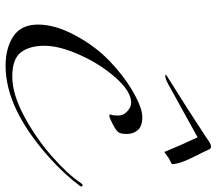

<svg xmlns="http://www.w3.org/2000/svg" viewBox="-64 -690 776 688"><g transform="rotate(90 324.0 -346.0)"><path d="M636 -248Q640 -254 644 -254Q648 -254 648 -251Q648 -248 646 -244Q603 -187 546 -136Q370 22 216 22Q152 22 110 -6Q68 -34 68 -94Q68 -156 107 -228Q145 -299 198.5 -350.5Q252 -402 309.5 -435Q367 -468 399.5 -468Q432 -468 446 -452Q460 -436 460 -413.5Q460 -391 454 -382.5Q448 -374 425 -362Q402 -350 396 -350Q390 -350 390 -352Q390 -354 391 -356Q394 -364 394 -382Q394 -400 379 -414Q364 -428 348 -428Q308 -428 259 -373Q210 -318 177 -244.5Q144 -171 144 -117.5Q144 -64 167.5 -33Q191 -2 254 -2Q317 -2 395.5 -44Q474 -86 539.5 -143.5Q605 -201 636 -248ZM474 -698Q495 -714 504 -714Q513 -714 515 -708Q517 -702 542.5 -651.5Q568 -601 568 -575Q568 -573 556 -567.5Q544 -562 536 -555Q528 -548 526 -548L524 -547V-548Q501 -605 472 -666L280 -560Q262 -550 250 -550L248 -552Q248 -554 268 -566Q368 -628 474 -698Z"/></g></svg>

Font: Miama
Style: Regular
Weight: 400
Italic angle: 16.5°
Designer: Linus Romer
Foundry: Linus Romer
Version: 0.32